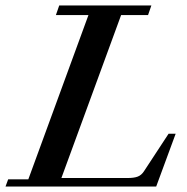

<svg xmlns="http://www.w3.org/2000/svg" viewBox="-27 -683 684 703"><path d="M-6.8 0 2.9 -26.4H76.7L296.9 -627.9H177.7L189.9 -663.1H527.3L515.1 -627.9H416.5L197.8 -31.2H440.4Q463.9 -31.2 477.3 -36.4Q490.7 -41.5 500 -55.7L590.3 -193.4H616.2L544.9 0Z"/></svg>

Font: Elstob 18pt SemiBold
Style: Italic
Weight: 600
Italic angle: -20°
Designer: Peter S. Baker
Version: Version 1.015